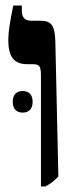

<svg xmlns="http://www.w3.org/2000/svg" viewBox="-20 -667 262 694"><path d="M128 7H144C159 -1 173 -10 191 -29L180 -518C178 -577 165 -592 125 -592H94C70 -592 59 -603 59 -629V-647H28C15 -584 10 -551 10 -522C10 -464 29 -435 78 -435H99C126 -435 128 -424 128 -388ZM26 -299C26 -272 41 -260 62 -260C83 -260 98 -272 98 -299C98 -326 83 -338 62 -338C41 -338 26 -326 26 -299Z"/></svg>

Font: Noto Serif Hebrew ExtraCondensed ExtraBold
Style: Regular
Weight: 800
Width: 2
Designer: Monotype Design Team
Foundry: Monotype Imaging Inc.
Version: Version 2.004